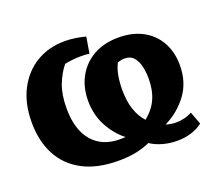

<svg xmlns="http://www.w3.org/2000/svg" viewBox="-117 -826 1119 1002"><g transform="rotate(-20 442.5 -325.0)"><path d="M384 13Q266 13 186 -29.5Q106 -72 65.5 -149Q25 -226 25 -330Q25 -434 64.5 -510.5Q104 -587 173 -628.5Q242 -670 331 -670Q358 -670 387 -666Q416 -662 446 -654L431 -564Q419 -566 408.5 -566.5Q398 -567 386 -567Q341 -567 294 -558Q262 -519 241.5 -465.5Q221 -412 221 -337Q221 -217 276 -153.5Q331 -90 427 -90Q443 -90 459 -91Q405 -134 372.5 -196.5Q340 -259 340 -335Q340 -409 371.5 -467Q403 -525 461.5 -558.5Q520 -592 601 -592Q679 -592 736 -561Q793 -530 823.5 -474.5Q854 -419 854 -347Q854 -252 804 -185Q754 -118 678 -81Q706 -72 734 -72Q756 -72 778 -77Q800 -82 823 -94L849 -24Q821 -2 784.5 9Q748 20 707 20Q667 20 628.5 9.5Q590 -1 560 -21Q529 -6 485 3.5Q441 13 384 13ZM527 -329Q527 -264 543 -217.5Q559 -171 588 -140Q634 -177 655.5 -224.5Q677 -272 677 -338Q677 -370 670 -402.5Q663 -435 645 -456.5Q627 -478 594 -478Q576 -478 555 -471Q540 -443 533.5 -406Q527 -369 527 -329Z"/></g></svg>

Font: Piazzolla SC ExtraBold
Style: Regular
Weight: 800
Designer: Juan Pablo del Peral
Foundry: Huerta Tipografica
Version: Version 1.330